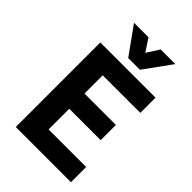

<svg xmlns="http://www.w3.org/2000/svg" viewBox="-268 -1023 1124 1124"><g transform="rotate(45 294.5 -460.5)"><path d="M90 0V-700H547V-574H236V-423H496V-297H236V-126H547V0ZM270 -751 148 -921H268L354 -790H285L369 -921H490L367 -751Z"/></g></svg>

Font: Inclusive Sans
Style: Regular
Weight: 400
Designer: Olivia King
Foundry: Olivia King
Version: Version 2.004